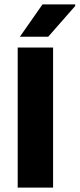

<svg xmlns="http://www.w3.org/2000/svg" viewBox="-20 -857 360 868"><path d="M220 -9H60V-642H220ZM320 -830 198 -691H70L172 -837H320Z"/></svg>

Font: Bakbak One
Style: Regular
Weight: 400
Designer: Saumya Kishore and Sanchit Sawaria
Foundry: A Good Feeling
Version: Version 1.003; ttfautohint (v1.8.3)